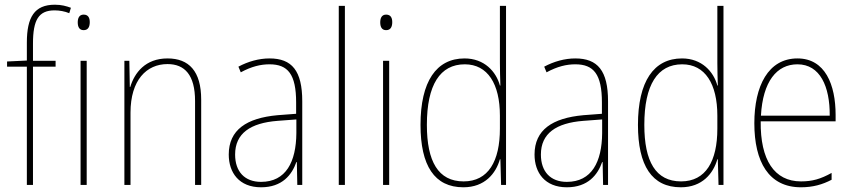

<svg xmlns="http://www.w3.org/2000/svg" viewBox="-20 -785 3620 815"><path d="M216 -502V-527H120V-600C120 -701 144 -741 212 -741C232 -741 255 -737 274 -729L281 -752C262 -759 241 -765 213 -765C126 -765 94 -712 94 -604V-528L10 -524V-502H94V0H120V-502Z M335 -723C315 -723 310 -706 310 -690C310 -672 316 -657 335 -657C354 -657 361 -671 361 -691C361 -707 356 -723 335 -723ZM348 -527H322V0H348Z M691 -537C597 -537 551 -476 533 -416H531L529 -527H508V0H534V-307C534 -445 602 -513 691 -513C764 -513 808 -467 808 -356V0H834V-362C834 -483 782 -537 691 -537Z M1124 -537C1079 -537 1033 -524 992 -502L1002 -478C1048 -503 1087 -512 1124 -512C1202 -512 1237 -470 1237 -350V-302L1158 -296C1027 -284 951 -234 951 -129C951 -52 995 10 1088 10C1178 10 1219 -43 1238 -97H1240L1242 0H1263V-355C1263 -485 1219 -537 1124 -537ZM1158 -272 1238 -278V-220C1237 -98 1194 -13 1088 -13C1019 -13 978 -56 978 -129C978 -219 1043 -263 1158 -272Z M1444 0V-760H1418V0Z M1619 -723C1599 -723 1594 -706 1594 -690C1594 -672 1600 -657 1619 -657C1638 -657 1645 -671 1645 -691C1645 -707 1640 -723 1619 -723ZM1632 -527H1606V0H1632Z M1947 10C2038 10 2085 -49 2102 -109H2104L2107 0H2128V-760H2102V-517C2102 -486 2103 -456 2104 -422H2102C2086 -481 2036 -537 1952 -537C1832 -537 1765 -439 1765 -255C1765 -82 1824 10 1947 10ZM1948 -15C1840 -15 1792 -100 1792 -255C1792 -425 1848 -512 1953 -512C2050 -512 2102 -429 2102 -294V-239C2102 -101 2053 -15 1948 -15Z M2422 -537C2377 -537 2331 -524 2290 -502L2300 -478C2346 -503 2385 -512 2422 -512C2500 -512 2535 -470 2535 -350V-302L2456 -296C2325 -284 2249 -234 2249 -129C2249 -52 2293 10 2386 10C2476 10 2517 -43 2536 -97H2538L2540 0H2561V-355C2561 -485 2517 -537 2422 -537ZM2456 -272 2536 -278V-220C2535 -98 2492 -13 2386 -13C2317 -13 2276 -56 2276 -129C2276 -219 2341 -263 2456 -272Z M2870 10C2961 10 3008 -49 3025 -109H3027L3030 0H3051V-760H3025V-517C3025 -486 3026 -456 3027 -422H3025C3009 -481 2959 -537 2875 -537C2755 -537 2688 -439 2688 -255C2688 -82 2747 10 2870 10ZM2871 -15C2763 -15 2715 -100 2715 -255C2715 -425 2771 -512 2876 -512C2973 -512 3025 -429 3025 -294V-239C3025 -101 2976 -15 2871 -15Z M3365 -537C3241 -537 3182 -420 3182 -262C3182 -98 3243 10 3380 10C3431 10 3472 -2 3510 -22V-51C3463 -25 3428 -15 3380 -15C3267 -15 3207 -106 3209 -270H3527V-297C3527 -425 3483 -537 3365 -537ZM3365 -512C3461 -512 3503 -418 3502 -294H3210C3218 -439 3277 -512 3365 -512Z"/></svg>

Font: Noto Sans Oriya Cond Thin
Style: Regular
Weight: 100
Width: 3
Designer: Amélie Bonet and Sol Matas
Foundry: Google LLC
Version: Version 2.006